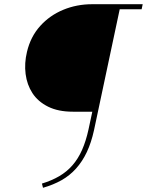

<svg xmlns="http://www.w3.org/2000/svg" viewBox="-20 -678 697 911"><path d="M184 213 179 193Q225 179 261 158Q297 137 324 106Q351 75 369.5 33Q388 -9 400 -64L418 -148H326Q256 -148 208 -172Q160 -196 134 -236Q108 -276 101.5 -327Q95 -378 108 -432Q125 -504 170.5 -554.5Q216 -605 280 -631.5Q344 -658 417 -658H657L652 -634H548L426 -60Q413 -1 392 43.5Q371 88 341 121.5Q311 155 272 177Q233 199 184 213Z"/></svg>

Font: Ysabeau Office Thin
Style: Italic
Weight: 250
Italic angle: -12°
Designer: Christian Thalmann (Catharsis Fonts)
Version: Version 2.001;gftools[0.9.30]; featfreeze: tnum,lnum,ss02